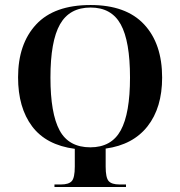

<svg xmlns="http://www.w3.org/2000/svg" viewBox="-20 -745 719 765"><path d="M197 0V-10H223Q254 -10 266 -23.5Q278 -37 278 -81V-152Q164 -167 108 -241.5Q52 -316 52 -437Q52 -570 124 -647.5Q196 -725 341 -725Q482 -725 554 -648Q626 -571 626 -436Q626 -316 568 -242Q510 -168 401 -153V-81Q401 -37 413 -23.5Q425 -10 456 -10H482V0ZM340 -158Q424 -158 461 -225.5Q498 -293 498 -436Q498 -581 461 -648Q424 -715 341 -715Q257 -715 219 -648Q181 -581 181 -436Q181 -293 217.5 -225.5Q254 -158 340 -158Z"/></svg>

Font: Noto Serif Display Condensed SemiBold
Style: Regular
Weight: 600
Width: 3
Designer: Monotype Design Team
Foundry: Monotype Imaging Inc.
Version: Version 2.009